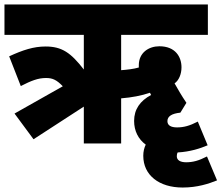

<svg xmlns="http://www.w3.org/2000/svg" viewBox="-20 -642 991 859"><path d="M130 -19 355 -165V0H522V-202C571 -206 612 -214 651 -227C653 -224 654 -220 656 -217C607 -191 580 -153 580 -101C580 -56 599 -19 632 5C625 20 621 36 621 55C621 142 692 197 797 197C863 197 914 180 951 165L906 58C869 77 843 84 813 84C787 84 771 75 771 57C771 51 772 45 775 40C831 37 876 22 909 8L865 -98C828 -79 802 -72 772 -72C745 -72 729 -81 729 -100C729 -122 749 -134 787 -138L814 -182C791 -216 777 -241 761 -269C780 -282 792 -310 792 -341C792 -387 765 -435 693 -435C646 -435 601 -407 601 -350C601 -346 601 -343 601 -340C577 -333 548 -330 522 -328V-486H910V-622H0V-486H355V-331C297 -406 257 -434 184 -434C130 -434 82 -418 21 -390L73 -257C120 -281 150 -293 186 -293C215 -293 233 -285 261 -256L45 -134Z"/></svg>

Font: Noto Sans SemiCondensed Black
Style: Italic
Weight: 900
Width: 4
Italic angle: -12°
Designer: Monotype Design Team
Foundry: Monotype Imaging Inc.
Version: Version 2.013